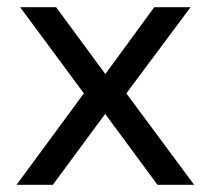

<svg xmlns="http://www.w3.org/2000/svg" viewBox="-20 -514 586 534"><path d="M26 0 230 -277 232 -229 36 -494H136L276 -304H270L409 -494H510L314 -231L316 -275L520 0H418L269 -202H276L127 0Z"/></svg>

Font: Nunito Sans 8pt
Style: Regular
Weight: 400
Version: Version 3.101;gftools[0.9.27]